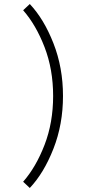

<svg xmlns="http://www.w3.org/2000/svg" viewBox="-20 -770 442 954"><path d="M128 164 95 133Q159 60 201.5 -50.5Q244 -161 244 -293Q244 -425 201.5 -535.5Q159 -646 95 -719L128 -750Q198 -676 245.5 -555Q293 -434 293 -293Q293 -152 245.5 -31Q198 90 128 164Z"/></svg>

Font: Josefin Sans Light
Style: Regular
Weight: 300
Designer: Santiago Orozco
Foundry: Typemade
Version: Version 2.000